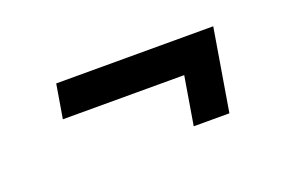

<svg xmlns="http://www.w3.org/2000/svg" viewBox="-43 -502 744 482"><g transform="rotate(-20 329.0 -260.5)"><path d="M410.6 -150.4 432.1 -279.3H107.9L123 -369.6H542.5L505.9 -150.4Z"/></g></svg>

Font: Inter 20pt Medium
Style: Italic
Weight: 500
Italic angle: -9.3988°
Version: Version 4.001;git-66647c0bb